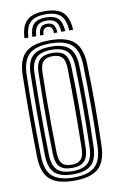

<svg xmlns="http://www.w3.org/2000/svg" viewBox="-105 -1034 684 1100"><g transform="rotate(-10 237.0 -484.0)"><path d="M237.2 -977.5Q309.2 -977.5 342 -946.6Q374.9 -915.8 378.8 -844.6H355.9Q352.8 -906 325.2 -932.6Q297.6 -959.1 237.2 -959.1Q176.6 -959.1 148.9 -932.6Q121.3 -906 118.4 -844.6H95.5Q98.9 -915.8 131.8 -946.6Q164.6 -977.5 237.2 -977.5ZM237.2 -940.9Q285.9 -940.9 308.1 -918.6Q330.4 -896.3 333 -844.6H310.2Q308 -886.3 291.1 -904.4Q274.2 -922.5 237.2 -922.5Q200 -922.5 183.1 -904.4Q166.2 -886.3 164.1 -844.6H141.3Q143.8 -896.3 166 -918.6Q188.2 -940.9 237.2 -940.9ZM237.2 -904.2Q262.3 -904.2 274 -890.3Q285.7 -876.5 287.3 -844.6H267.1Q267.2 -866.7 259.5 -876.3Q251.8 -885.9 237.2 -885.9Q222.7 -885.9 215 -876.3Q207.3 -866.7 207.2 -844.6H187Q188.5 -876.5 200.2 -890.3Q211.8 -904.2 237.2 -904.2ZM236.5 8.4Q137.7 8.4 94.1 -31.5Q50.5 -71.5 48.7 -163.3Q47.7 -229.2 47.1 -287.5Q46.5 -345.8 46.5 -401.4Q46.5 -457 47.1 -514.6Q47.7 -572.3 48.7 -637.1Q50.5 -728.8 94.2 -768.6Q137.8 -808.4 236.5 -808.4Q333.8 -808.4 377.3 -768.7Q420.8 -728.9 423.6 -637.4Q425.5 -572.6 426.5 -515Q427.5 -457.5 427.4 -402Q427.3 -346.5 426.4 -288Q425.5 -229.5 423.6 -162.7Q420.8 -69.7 376.5 -30.7Q332.1 8.4 236.5 8.4ZM236.5 -10.1Q321 -10.1 359.8 -45.4Q398.5 -80.6 400.7 -163.9Q402.4 -226.1 403.1 -282.8Q403.9 -339.5 403.9 -395.3Q404 -451.1 403.2 -510.2Q402.5 -569.4 400.7 -636.4Q398.5 -719.1 360.1 -754.5Q321.6 -789.9 236.5 -789.9Q148.6 -789.9 111.1 -753.7Q73.6 -717.4 71.6 -636.4Q70.3 -578.5 69.7 -524Q69.1 -469.4 69.1 -413.6Q69.1 -357.7 69.7 -296.4Q70.2 -235.1 71.6 -163.9Q73.2 -78.7 113.3 -44.4Q153.5 -10.1 236.5 -10.1ZM236.5 -28.6Q161.8 -28.6 128.9 -60Q95.9 -91.4 94.5 -163.9Q93.5 -229.3 92.9 -287.4Q92.3 -345.5 92.3 -401.1Q92.3 -456.8 92.9 -514.4Q93.5 -572.1 94.5 -636.4Q95.9 -708.7 128.8 -740Q161.6 -771.4 236.5 -771.4Q309.2 -771.4 342.3 -740.2Q375.4 -709.1 377.8 -635.7Q379.6 -576.9 380.6 -520Q381.5 -463 381.5 -405.8Q381.5 -348.6 380.6 -288.9Q379.7 -229.2 377.8 -164.6Q375.5 -91.1 342.2 -59.9Q308.9 -28.6 236.5 -28.6ZM236.5 -47.2Q294.9 -47.2 324 -73.2Q353 -99.3 354.9 -165.3Q356.5 -226.7 357.3 -284.2Q358.1 -341.7 358.1 -398.3Q358.2 -454.9 357.4 -513.3Q356.7 -571.8 354.9 -635.1Q353 -700.5 324.3 -726.6Q295.5 -752.8 236.5 -752.8Q173.7 -752.8 146.3 -725.5Q118.8 -698.2 117.4 -635.7Q116 -571.6 115.3 -514.3Q114.6 -457 114.6 -401.7Q114.6 -346.3 115.3 -288.2Q116 -230.2 117.4 -164.6Q118.8 -102.4 146.1 -74.8Q173.4 -47.2 236.5 -47.2ZM236.5 -65.7Q186.2 -65.7 163.9 -88.9Q141.5 -112.2 140.5 -165.2Q138.8 -243.1 138.2 -320.3Q137.7 -397.4 138.2 -475.8Q138.8 -554.2 140.5 -635.5Q141.5 -689.5 164.7 -711.9Q187.9 -734.3 236.5 -734.3Q285.8 -734.3 308.1 -711.3Q330.4 -688.3 332 -634.7Q333.8 -574.8 334.8 -518.9Q335.7 -462.9 335.7 -407.1Q335.7 -351.3 334.9 -292.3Q334 -233.2 332.1 -167.1Q330.5 -113.6 308.7 -89.7Q286.9 -65.7 236.5 -65.7ZM236.5 -84.2Q273.1 -84.2 290.6 -102.9Q308.2 -121.6 309.1 -167.7Q309.9 -222.1 310.5 -276Q311.2 -329.9 311.3 -386Q311.5 -442.2 311 -503.2Q310.5 -564.2 309.1 -632.7Q308.2 -679.9 290 -697.9Q271.8 -715.8 236.5 -715.8Q198.9 -715.8 181.6 -697.4Q164.3 -678.9 163.2 -634.7Q161.5 -556.4 160.9 -481.8Q160.3 -407.1 160.8 -329.7Q161.3 -252.3 163.2 -165.6Q164.3 -122 181.3 -103.1Q198.3 -84.2 236.5 -84.2Z"/></g></svg>

Font: Big Shoulders Inline Text Thin
Style: Regular
Weight: 100
Designer: Patric King
Foundry: XO Type Co
Version: Version 2.002